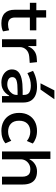

<svg xmlns="http://www.w3.org/2000/svg" viewBox="972 -1775 812 2796"><g transform="rotate(90 1378.0 -377.0)"><path d="M318 9Q220 9 171 -41Q122 -91 122 -184V-406H21V-500H129V-643H235V-500H422V-406H235V-190Q235 -138 260.5 -113Q286 -88 336 -88Q359 -88 380 -92Q401 -96 421 -104L437 -15Q412 -2 381.5 3.5Q351 9 318 9Z M552 0V-500H651V-382H657Q676 -435 720.5 -469Q765 -503 827 -506L885 -510L896 -404L806 -397Q740 -391 703 -352.5Q666 -314 666 -260V0Z M1183 9Q1128 9 1084.5 -11Q1041 -31 1016 -66Q991 -101 991 -144Q991 -201 1025 -235.5Q1059 -270 1127 -285.5Q1195 -301 1298 -301H1379V-227H1305Q1253 -227 1215.5 -223.5Q1178 -220 1153 -212Q1128 -204 1115.5 -189Q1103 -174 1103 -151Q1103 -113 1133 -95Q1163 -77 1209 -77Q1250 -77 1284.5 -96Q1319 -115 1340.5 -145.5Q1362 -176 1362 -211V-321Q1362 -375 1327 -397.5Q1292 -420 1225 -420Q1182 -420 1138 -408.5Q1094 -397 1045 -370L1012 -452Q1047 -471 1084.5 -484Q1122 -497 1162.5 -503.5Q1203 -510 1245 -510Q1312 -510 1363.5 -489Q1415 -468 1444 -424Q1473 -380 1473 -309V0H1379V-104H1372Q1356 -74 1330 -48Q1304 -22 1267.5 -6.5Q1231 9 1183 9ZM1193 -561 1296 -763H1425L1284 -561Z M1886 9Q1807 9 1748 -23Q1689 -55 1656.5 -113Q1624 -171 1624 -250Q1624 -329 1656.5 -387.5Q1689 -446 1748.5 -478Q1808 -510 1887 -510Q1943 -510 1991 -493Q2039 -476 2070 -448L2033 -362Q2005 -386 1969.5 -399Q1934 -412 1899 -412Q1824 -412 1781 -370Q1738 -328 1738 -249Q1738 -171 1781 -130Q1824 -89 1898 -89Q1934 -89 1968.5 -101.5Q2003 -114 2030 -135L2067 -51Q2037 -23 1990 -7Q1943 9 1886 9Z M2186 0V-705H2294V-401H2300Q2324 -450 2370.5 -480Q2417 -510 2476 -510Q2539 -510 2581.5 -487Q2624 -464 2645.5 -417.5Q2667 -371 2667 -300V0H2553V-295Q2553 -331 2542.5 -357.5Q2532 -384 2508.5 -398.5Q2485 -413 2446 -413Q2404 -413 2371 -394Q2338 -375 2319 -343.5Q2300 -312 2300 -274V0Z"/></g></svg>

Font: Nunito Sans 6pt SemiBold
Style: Regular
Weight: 600
Version: Version 3.101;gftools[0.9.27]